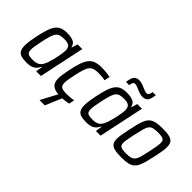

<svg xmlns="http://www.w3.org/2000/svg" viewBox="-72 -1275 2027 2027"><g transform="rotate(45 941.0 -262.0)"><path d="M171 8Q122 8 91 -2Q60 -12 46 -37.5Q32 -63 32 -109Q32 -135 37 -172Q42 -209 52 -257Q68 -335 85 -385.5Q102 -436 124.5 -465Q147 -494 179 -506Q211 -518 257 -518Q295 -518 323.5 -511.5Q352 -505 370 -489Q388 -473 393 -444H399L419 -510H489L381 0H311L322 -72H316Q300 -38 277.5 -20.5Q255 -3 228.5 2.5Q202 8 171 8ZM202 -59Q233 -59 254.5 -66Q276 -73 291 -87Q306 -101 317 -124Q325 -139 333.5 -164Q342 -189 349.5 -218.5Q357 -248 363 -277Q369 -306 372.5 -331.5Q376 -357 376 -372Q376 -415 355 -433Q334 -451 283 -451Q246 -451 222.5 -444.5Q199 -438 183 -418.5Q167 -399 155 -360Q143 -321 129 -255Q120 -209 114.5 -177Q109 -145 109 -123Q109 -96 118 -82Q127 -68 148 -63.5Q169 -59 202 -59Z M687 8Q627 8 592 -5Q557 -18 542.5 -45Q528 -72 528 -113Q528 -138 533.5 -175.5Q539 -213 549 -259Q564 -332 581 -381.5Q598 -431 621.5 -461Q645 -491 681 -504.5Q717 -518 771 -518Q805 -518 841 -514.5Q877 -511 901 -506L888 -443Q868 -448 840.5 -450.5Q813 -453 790 -453Q750 -453 724.5 -445Q699 -437 682 -416Q665 -395 652.5 -356Q640 -317 627 -255Q618 -212 612.5 -180.5Q607 -149 607 -127Q607 -98 617 -83Q627 -68 649 -62.5Q671 -57 707 -57Q731 -57 760.5 -59.5Q790 -62 811 -67L798 -5Q776 0 745.5 4Q715 8 687 8ZM553 190V185L661 -18H716L715 -13L630 190Z M1062 8Q1013 8 982 -2Q951 -12 937 -37.5Q923 -63 923 -109Q923 -135 928 -172Q933 -209 943 -257Q959 -335 976 -385.5Q993 -436 1015.5 -465Q1038 -494 1070 -506Q1102 -518 1148 -518Q1186 -518 1214.5 -511.5Q1243 -505 1261 -489Q1279 -473 1284 -444H1290L1310 -510H1380L1272 0H1202L1213 -72H1207Q1191 -38 1168.5 -20.5Q1146 -3 1119.5 2.5Q1093 8 1062 8ZM1093 -59Q1124 -59 1145.5 -66Q1167 -73 1182 -87Q1197 -101 1208 -124Q1216 -139 1224.5 -164Q1233 -189 1240.5 -218.5Q1248 -248 1254 -277Q1260 -306 1263.5 -331.5Q1267 -357 1267 -372Q1267 -415 1246 -433Q1225 -451 1174 -451Q1137 -451 1113.5 -444.5Q1090 -438 1074 -418.5Q1058 -399 1046 -360Q1034 -321 1020 -255Q1011 -209 1005.5 -177Q1000 -145 1000 -123Q1000 -96 1009 -82Q1018 -68 1039 -63.5Q1060 -59 1093 -59ZM1060 -591Q1065 -630 1074.5 -654.5Q1084 -679 1101.5 -691Q1119 -703 1149 -703Q1173 -703 1194 -695.5Q1215 -688 1236 -679Q1253 -672 1267.5 -666Q1282 -660 1298 -660Q1316 -660 1323 -672.5Q1330 -685 1335 -714H1383Q1378 -676 1368.5 -651Q1359 -626 1341.5 -614Q1324 -602 1294 -602Q1270 -602 1249.5 -609.5Q1229 -617 1208 -625Q1191 -632 1176 -638.5Q1161 -645 1144 -645Q1127 -645 1120 -632.5Q1113 -620 1108 -591Z M1589 8Q1524 8 1486 -1.5Q1448 -11 1432 -34Q1416 -57 1416 -99Q1416 -127 1422.5 -165.5Q1429 -204 1440 -255Q1453 -319 1465 -364.5Q1477 -410 1493 -440Q1509 -470 1533 -487Q1557 -504 1593 -511Q1629 -518 1682 -518Q1747 -518 1784.5 -508.5Q1822 -499 1838 -475.5Q1854 -452 1854 -410Q1854 -382 1848 -343.5Q1842 -305 1831 -255Q1817 -190 1805 -145Q1793 -100 1777 -70Q1761 -40 1737.5 -23Q1714 -6 1678 1Q1642 8 1589 8ZM1593 -57Q1629 -57 1652 -61.5Q1675 -66 1690 -77.5Q1705 -89 1715.5 -111Q1726 -133 1734.5 -168.5Q1743 -204 1754 -255Q1764 -303 1770 -336.5Q1776 -370 1776 -392Q1776 -418 1767 -430.5Q1758 -443 1736.5 -448Q1715 -453 1678 -453Q1634 -453 1608 -446Q1582 -439 1567 -418.5Q1552 -398 1541.5 -358.5Q1531 -319 1517 -255Q1507 -206 1500.5 -172.5Q1494 -139 1494 -117Q1494 -92 1503.5 -79.5Q1513 -67 1535 -62Q1557 -57 1593 -57Z"/></g></svg>

Font: Saira SemiCondensed
Style: Italic
Weight: 400
Width: 4
Italic angle: -12°
Designer: Hector Gatti with collaboration of the Omnibus-Type team
Foundry: Omnibus-Type
Version: Version 1.101